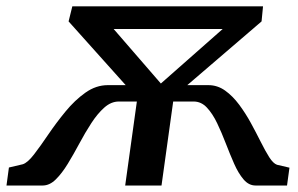

<svg xmlns="http://www.w3.org/2000/svg" viewBox="-80 -572 920 592"><path d="M-60 0 -52.5 -55.5 -10 -65.5Q5 -70 25 -96Q45 -122 69.2 -157.8Q93.5 -193.5 122 -228.2Q150.5 -263 183.2 -286.2Q216 -309.5 252.5 -309.5H307.5L131.5 -506L143 -552.5H731L726.5 -506L497.5 -309.5H562.5Q590.5 -309.5 614 -292.8Q637.5 -276 657.2 -249.5Q677 -223 693.5 -192.8Q710 -162.5 724 -134.5Q738 -106.5 750.2 -87.2Q762.5 -68 774 -64L812.5 -55L805 0H708Q687 0 671 -18.8Q655 -37.5 642 -67Q629 -96.5 616.2 -129.8Q603.5 -163 589.5 -192.2Q575.5 -221.5 558 -240.2Q540.5 -259 517 -259H454L418 0H306L342 -259H286.5Q262.5 -259 241.5 -240.2Q220.5 -221.5 201.5 -192.2Q182.5 -163 164.8 -129.8Q147 -96.5 129 -67Q111 -37.5 92 -18.8Q73 0 51.5 0ZM416 -314.5 606.5 -482.5H270.5Z"/></svg>

Font: Merriweather 24pt Medium
Style: Italic
Weight: 500
Italic angle: -7.8°
Version: Version 2.101